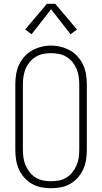

<svg xmlns="http://www.w3.org/2000/svg" viewBox="-20 -987 540 1015"><path d="M250 8Q224 8 198 3Q172 -2 149 -15Q126 -28 108.5 -48Q91 -68 80 -92Q69 -116 65 -142.5Q61 -169 61 -195V-540Q61 -566 65 -592.5Q69 -619 80 -643Q91 -667 108.5 -687Q126 -707 149 -720Q172 -733 198 -739.5Q224 -746 250 -746Q276 -746 302 -739.5Q328 -733 351 -720Q374 -707 391.5 -687Q409 -667 420 -643Q431 -619 435 -592.5Q439 -566 439 -540V-195Q439 -169 435 -142.5Q431 -116 420 -92Q409 -68 391.5 -48Q374 -28 351 -15Q328 -2 302 3Q276 8 250 8ZM250 -29Q271 -29 292 -33Q313 -37 331 -48Q349 -59 362.5 -76Q376 -93 384.5 -112.5Q393 -132 396 -153Q399 -174 399 -195V-540Q399 -561 396 -582.5Q393 -604 384.5 -623.5Q376 -643 362.5 -659.5Q349 -676 330.5 -687Q312 -698 290.5 -702Q269 -706 248 -706Q227 -706 206.5 -701.5Q186 -697 168 -686Q150 -675 136.5 -658.5Q123 -642 115 -622.5Q107 -603 104 -582Q101 -561 101 -540V-195Q101 -174 104 -153Q107 -132 115.5 -112.5Q124 -93 137.5 -76Q151 -59 169 -48Q187 -37 208 -33Q229 -29 250 -29ZM147 -806 113 -831 228 -967H272L387 -831L353 -806L250 -938Z"/></svg>

Font: Zed Sans Extralight
Style: Regular
Weight: 200
Designer: Belleve Invis
Foundry: Belleve Invis
Version: Version 1.0.0; ttfautohint (v1.8.4)